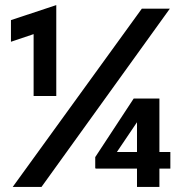

<svg xmlns="http://www.w3.org/2000/svg" viewBox="-20 -734 702 754"><path d="M143 0H30L537 -700H647ZM112 -600 23 -570V-655L201 -714V-357H112ZM606 -137H649V-72H606V0H518V-72H355V-74H354V-117L505 -347H606ZM518 -137V-254L439 -137Z"/></svg>

Font: Tilda Sans Bold
Style: Regular
Weight: 700
Designer: ParaType Ltd
Foundry: ParaType Ltd
Version: Version 1.009